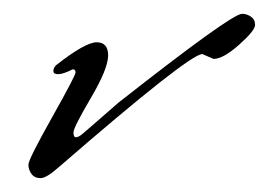

<svg xmlns="http://www.w3.org/2000/svg" viewBox="-20 -244 388 277"><path d="M288 -159 272 -166Q253 -166 65 -3Q47 13 38.5 13Q30 13 25.5 7Q21 1 21 -6.5Q21 -14 55 -74.5Q89 -135 89 -139.5Q89 -144 85 -144Q71 -137 64 -137Q57 -137 57 -141.5Q57 -146 61 -150Q103 -183 119.5 -183Q136 -183 136 -164Q136 -145 111 -102.5Q86 -60 86 -53Q86 -46 89.5 -46Q93 -46 98 -50Q103 -54 151 -96Q314 -224 329 -224Q330 -224 330 -224Q336 -224 342 -220Q348 -216 348 -208Q348 -200 325 -179.5Q302 -159 288 -159Z"/></svg>

Font: Mrs Saint Delafield
Style: Regular
Weight: 400
Designer: Alejandro Paul
Foundry: Alejandro Paul
Version: Version 1.001